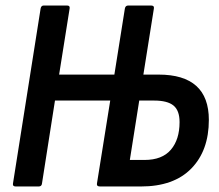

<svg xmlns="http://www.w3.org/2000/svg" viewBox="-20 -675 794 695"><path d="M37 0Q25 0 27 -11L127 -644Q129 -655 138 -655H223Q234 -655 232 -644L194 -405H394L432 -644Q434 -655 444 -655H527Q539 -655 537 -644L499 -405H554Q645 -405 690.5 -364Q736 -323 736 -241Q736 -130 672.5 -65Q609 0 490 0H342Q329 0 331 -11L379 -311H179L132 -11Q131 0 120 0ZM450 -96H503Q567 -96 598.5 -133Q630 -170 630 -233Q630 -275 608 -293Q586 -311 538 -311H484Z"/></svg>

Font: Sofia Sans Condensed
Style: Bold Italic
Weight: 700
Italic angle: -9°
Version: Version 4.100